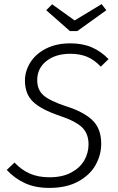

<svg xmlns="http://www.w3.org/2000/svg" viewBox="-20 -908 576 939"><path d="M511 -619 473 -582Q441 -616 405.5 -630.5Q370 -645 324 -645Q252 -645 207 -609.5Q162 -574 162 -516Q162 -469 192.5 -442Q223 -415 301 -389Q388 -362 431.5 -320.5Q475 -279 475 -205Q475 -151 448 -102Q421 -53 363.5 -21Q306 11 221 11Q153 11 102.5 -12Q52 -35 13 -77L51 -113Q85 -77 126 -59Q167 -41 222 -41Q285 -41 328 -64Q371 -87 392 -123.5Q413 -160 413 -202Q413 -254 382 -284.5Q351 -315 274 -341Q182 -372 142 -410Q102 -448 102 -514Q102 -560 128 -602Q154 -644 204.5 -670Q255 -696 324 -696Q384 -696 429 -676.5Q474 -657 511 -619ZM500 -858 358 -756H322L206 -858L235 -887L345 -808L477 -888Z"/></svg>

Font: Fira Sans Light
Style: Italic
Weight: 300
Italic angle: -8°
Designer: bBox Type GmbH & Carrois Corporate GbR & Edenspiekermann AG
Foundry: bBox Type GmbH & Carrois Corporate GbR & Edenspiekermann AG
Version: Version 4.301